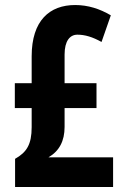

<svg xmlns="http://www.w3.org/2000/svg" viewBox="-20 -744 501 764"><path d="M279 -724C178 -724 106 -663 106 -520V-413H39V-314H106V-238C106 -169 86 -138 40 -112V0H430V-118H173C216 -143 237 -183 237 -239V-314H364V-413H237V-527C237 -581 258 -606 288 -606C318 -606 348 -597 384 -577L421 -683C377 -709 330 -724 279 -724Z"/></svg>

Font: Noto Sans Tamil ExtraCondensed
Style: Bold
Weight: 700
Width: 2
Designer: Jelle Bosma - Monotype Design Team
Foundry: Monotype Imaging Inc.
Version: Version 2.004